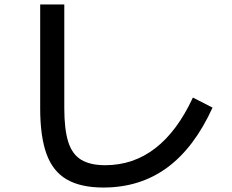

<svg xmlns="http://www.w3.org/2000/svg" viewBox="-20 -790 1040 860"><path d="M443 50Q342 50 279.5 14Q217 -22 188.5 -100Q160 -178 160 -305V-770H268V-305Q268 -211 285.5 -155Q303 -99 343.5 -74.5Q384 -50 451 -50Q577 -50 675.5 -126Q774 -202 844 -353L932 -308Q850 -128 728.5 -39Q607 50 443 50Z"/></svg>

Font: M PLUS 2 Thin Medium
Style: Regular
Weight: 500
Version: Version 1.001